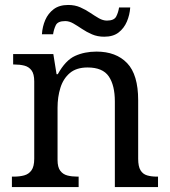

<svg xmlns="http://www.w3.org/2000/svg" viewBox="-20 -754 685 774"><path d="M28 0V-42H36Q59 -42 77.5 -47Q96 -52 107 -67.5Q118 -83 118 -114V-426Q118 -456 107 -470.5Q96 -485 78 -489.5Q60 -494 38 -494H33V-536H195L208 -455H213Q244 -511 282.5 -528.5Q321 -546 369 -546Q448 -546 492.5 -499.5Q537 -453 537 -350V-114Q537 -83 546.5 -67.5Q556 -52 573 -47Q590 -42 612 -42H617V0H443V-345Q443 -410 418.5 -446Q394 -482 333 -482Q288 -482 261.5 -459.5Q235 -437 223.5 -400Q212 -363 212 -320V-109Q212 -80 223 -65.5Q234 -51 252 -46.5Q270 -42 292 -42H297V0ZM400 -606Q373 -606 351 -615.5Q329 -625 310.5 -637.5Q292 -650 275.5 -659.5Q259 -669 243 -669Q213 -669 205 -652.5Q197 -636 194 -616H149Q151 -647 162.5 -673.5Q174 -700 196.5 -717Q219 -734 255 -734Q282 -734 303.5 -724.5Q325 -715 343.5 -702.5Q362 -690 378.5 -680.5Q395 -671 411 -671Q440 -671 448.5 -687.5Q457 -704 460 -724H505Q503 -694 491.5 -667Q480 -640 458 -623Q436 -606 400 -606Z"/></svg>

Font: Noto Serif Sinhala
Style: Regular
Weight: 400
Designer: Jelle Bosma - Monotype Design Team
Foundry: Monotype Imaging Inc.
Version: Version 2.006